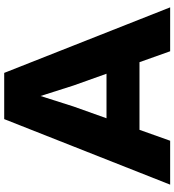

<svg xmlns="http://www.w3.org/2000/svg" viewBox="22 -802 830 914"><g transform="rotate(-90 437.0 -345.0)"><path d="M15 50 327 -740H547L859 50H650L598 -96H276L224 50ZM543 -253 487 -410 437 -567 387 -410 331 -253Z"/></g></svg>

Font: OA Gothic ExtraBold
Style: Regular
Weight: 800
Designer: Choi Chi-young, Lee Jaesang, Lee Juhyun, Han Dohee
Foundry: DDUNGSANG CORP.
Version: Version 1.000;Build 20210203